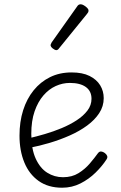

<svg xmlns="http://www.w3.org/2000/svg" viewBox="-20 -857 566 896"><path d="M270 19Q205 19 160.5 -12.5Q116 -44 93.5 -99Q71 -154 71 -224Q71 -289 88 -342.5Q105 -396 137 -435.5Q169 -475 213.5 -497Q258 -519 314 -519Q365 -519 398 -502.5Q431 -486 447.5 -459Q464 -432 464 -399Q464 -361 443 -329Q422 -297 386.5 -271Q351 -245 306 -225Q261 -205 212.5 -190.5Q164 -176 117 -167L116 -212Q150 -220 189.5 -231.5Q229 -243 267.5 -259Q306 -275 337.5 -295.5Q369 -316 388 -341Q407 -366 407 -396Q407 -432 380.5 -451Q354 -470 306 -470Q272 -470 240 -455.5Q208 -441 182.5 -411.5Q157 -382 141.5 -337.5Q126 -293 126 -232Q126 -162 146.5 -117Q167 -72 200.5 -51Q234 -30 274 -30Q316 -30 346.5 -49Q377 -68 399.5 -94.5Q422 -121 437 -142Q444 -151 452.5 -150Q461 -149 469 -143Q477 -137 480 -129.5Q483 -122 477 -113Q457 -82 426 -51.5Q395 -21 355.5 -1Q316 19 270 19ZM243 -623Q236 -623 226 -631Q216 -639 216 -647Q216 -649 217.5 -651.5Q219 -654 221 -659L340 -827Q343 -832 347 -834.5Q351 -837 357 -837Q363 -837 371.5 -832Q380 -827 386.5 -820.5Q393 -814 393 -808Q393 -803 391.5 -800Q390 -797 386 -792L256 -632Q250 -623 243 -623Z"/></svg>

Font: Playwrite FR Moderne ExtraLight
Style: Regular
Weight: 250
Version: Version 1.002